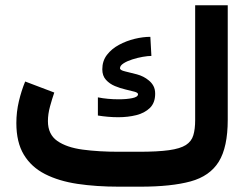

<svg xmlns="http://www.w3.org/2000/svg" viewBox="-20 -702 944 722"><path d="M427.2 -131.3H501.5Q572.8 -131.3 615.2 -137.2Q657.7 -143.1 679 -156.7Q700.2 -170.4 707 -193.4Q713.9 -216.3 713.9 -250.5V-682.1H836.4V-252Q836.4 -148.4 802.7 -94Q769 -39.6 696.5 -19.8Q624 0 507.8 0H427.2Q342.3 0 271.7 -10.5Q201.2 -21 149.4 -47.4Q97.7 -73.7 69.6 -120.4Q41.5 -167 41.5 -239.3Q41.5 -281.2 51 -321.3Q60.5 -361.3 74.7 -395.5L184.1 -354Q176.3 -331.5 168.2 -302.2Q160.2 -272.9 160.2 -246.6Q160.2 -196.8 195.3 -172.1Q230.5 -147.5 290.8 -139.4Q351.1 -131.3 427.2 -131.3ZM348.1 -335.9Q384.3 -328.6 426.8 -328.6Q456.1 -328.6 477.5 -333Q499 -337.4 499 -347.7Q499 -353.5 485.6 -357.2Q472.2 -360.8 452.1 -365.5Q432.1 -370.1 412.1 -378.4Q392.1 -386.7 378.4 -401.9Q364.7 -417 364.7 -441.4Q364.7 -473.1 382.3 -495.8Q399.9 -518.6 427.5 -533.4Q455.1 -548.3 486.3 -555.9Q517.6 -563.5 545.4 -563.5L549.3 -491.7Q536.6 -491.7 516.8 -488.3Q497.1 -484.9 477.3 -478.5Q457.5 -472.2 444.3 -463.6Q431.2 -455.1 431.2 -445.3Q431.2 -438 450.2 -433.6Q469.2 -429.2 494.9 -422.4Q520.5 -415.5 539.1 -399.9Q550.3 -391.1 556.9 -378.9Q563.5 -366.7 563.5 -349.6Q563.5 -315.4 543.7 -296.1Q523.9 -276.9 492.4 -269Q460.9 -261.2 424.8 -261.2Q405.8 -261.2 386 -262.9Q366.2 -264.6 348.1 -267.6Z"/></svg>

Font: Vazirmatn UI
Style: Bold
Weight: 700
Designer: Saber Rastikerdar
Foundry: Saber Rastikerdar
Version: Version 33.003